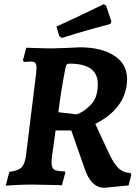

<svg xmlns="http://www.w3.org/2000/svg" viewBox="-20 -869 659 905"><path d="M226 -139Q223 -117 223 -103Q223 -77 235.5 -69.5Q248 -62 286 -61L288 -56L272 4Q255 4 211 2.5Q167 1 130 1Q95 1 56.5 3Q18 5 7 6L24 -59Q66 -64 82 -80.5Q98 -97 103 -140L151 -529Q152 -537 152 -549Q152 -566 146 -572.5Q140 -579 126 -579Q115 -579 105.5 -578Q96 -577 93 -577L88 -585L104 -644Q117 -644 153 -642.5Q189 -641 224 -641Q248 -641 294.5 -643Q341 -645 356 -646Q458 -646 518.5 -606.5Q579 -567 579 -497Q579 -430 541 -376Q503 -322 429 -285L496 -141Q518 -95 540.5 -74.5Q563 -54 594 -54L599 -45L586 5L472 16Q408 16 378 -77L316 -254H242ZM441 -473Q441 -569 308 -569Q298 -569 294.5 -564.5Q291 -560 288 -546Q267 -438 255 -340L342 -330Q374 -341 407.5 -374.5Q441 -408 441 -473ZM272 -690 259 -699 246 -744Q313 -774 380.5 -806.5Q448 -839 468 -849L480 -843L505 -768L500 -756Q480 -751 411.5 -732Q343 -713 272 -690Z"/></svg>

Font: Alegreya
Style: Bold Italic
Weight: 700
Italic angle: -7°
Designer: Juan Pablo del Peral
Foundry: Huerta Tipografica
Version: Version 2.007; ttfautohint (v1.6)